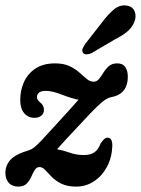

<svg xmlns="http://www.w3.org/2000/svg" viewBox="-23 -683 523 712"><path d="M393.5 -141.5Q392 -98.5 373.8 -64.5Q355.5 -30.5 325.8 -10.8Q296 9 259.5 9Q226 9 204.2 -2Q182.5 -13 168.8 -27.2Q155 -41.5 144.8 -52.5Q134.5 -63.5 123.5 -63.5Q112.5 -63.5 105.8 -52.5Q99 -41.5 92.8 -27.2Q86.5 -13 75.8 -2Q65 9 45 9Q22 9 9.5 -5Q-3 -19 -3 -41.5Q-3 -70 16.2 -90.8Q35.5 -111.5 83.5 -125.5Q93.5 -128.5 103.5 -136.2Q113.5 -144 130.8 -162.2Q148 -180.5 179 -214.5Q210.5 -249 231.5 -272Q252.5 -295 268 -313Q239.5 -319 205.2 -332.5Q171 -346 147.5 -346Q128.5 -346 121.2 -339.2Q114 -332.5 114 -323Q114 -312.5 125.5 -303.5Q140 -292.5 140 -276Q140 -261.5 129.8 -253.8Q119.5 -246 105 -246Q81.5 -246 66.8 -263.2Q52 -280.5 52 -312.5Q52 -348.5 66.2 -379.5Q80.5 -410.5 109.2 -429.2Q138 -448 181 -448Q213 -448 234.8 -437.8Q256.5 -427.5 271.5 -414Q286.5 -400.5 298.8 -390.2Q311 -380 324 -380Q336 -380 344.2 -390.2Q352.5 -400.5 360.8 -414Q369 -427.5 380.8 -437.8Q392.5 -448 411.5 -448Q432.5 -448 441.8 -434.2Q451 -420.5 451 -397.5Q451 -367.5 436 -348Q421 -328.5 389 -322.5Q379.5 -321 367.8 -313.5Q356 -306 335.8 -286.5Q315.5 -267 280.5 -229Q246.5 -193 226 -170.8Q205.5 -148.5 188.5 -129.5Q211.5 -125.5 235.8 -116.8Q260 -108 288 -108Q311.5 -108 326.5 -117.8Q341.5 -127.5 350 -151Q358.5 -163.5 364.2 -168Q370 -172.5 376.5 -172.5Q394 -172 393.5 -141.5ZM355 -599.5Q378.5 -631 400.8 -649Q423 -667 449 -662Q470 -658 476.8 -639.5Q483.5 -621 474.5 -600Q465.5 -579.5 448.2 -565.2Q431 -551 401.5 -536L316.5 -486Q307 -481.5 297.8 -481.5Q288.5 -481.5 284.5 -487.5Q280 -495 283.8 -503.8Q287.5 -512.5 294.5 -522Z"/></svg>

Font: Fraunces 144pt SuperSoft SemiBold
Style: Italic
Weight: 600
Italic angle: -16°
Version: Version 1.000;[b76b70a41]